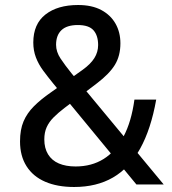

<svg xmlns="http://www.w3.org/2000/svg" viewBox="-20 -737 689 767"><path d="M525 0 193 -403Q171 -430 152.5 -455Q134 -480 123.5 -507.5Q113 -535 113 -567Q113 -641 161.5 -679Q210 -717 292 -717Q347 -717 384.5 -697Q422 -677 441.5 -642.5Q461 -608 461 -564Q461 -514 439 -478Q417 -442 367 -404L238 -306Q213 -287 194.5 -268.5Q176 -250 166.5 -229Q157 -208 157 -180Q157 -145 172 -120.5Q187 -96 215 -84Q243 -72 282 -72Q346 -72 394 -102Q442 -132 473.5 -191.5Q505 -251 517 -339H604Q583 -221 540 -143.5Q497 -66 431.5 -28Q366 10 276 10Q209 10 160.5 -11Q112 -32 86 -73Q60 -114 60 -172Q60 -219 74 -252Q88 -285 115.5 -312.5Q143 -340 182 -367L310 -458Q342 -481 357 -505Q372 -529 372 -557Q372 -595 353.5 -616Q335 -637 291 -637Q247 -637 225.5 -616.5Q204 -596 204 -558Q204 -530 222 -503Q240 -476 265 -445L634 0Z"/></svg>

Font: 42dot Sans Light Medium
Style: Regular
Weight: 500
Version: Version 1.000